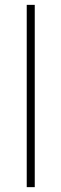

<svg xmlns="http://www.w3.org/2000/svg" viewBox="-20 -770 253 790"><path d="M123 0H90V-750H123Z"/></svg>

Font: Poiret One
Style: Regular
Weight: 400
Designer: Denis Masharov
Foundry: Denis Masharov
Version: Version 1.001